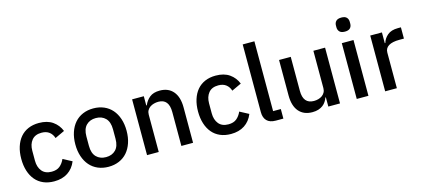

<svg xmlns="http://www.w3.org/2000/svg" viewBox="-60 -1231 3791 1729"><g transform="rotate(-15 1835.5 -366.0)"><path d="M279 12Q223 12 179 -7Q135 -26 105 -61.5Q75 -97 59 -147.5Q43 -198 43 -260Q43 -322 59 -372.5Q75 -423 105 -458.5Q135 -494 179 -513Q223 -532 279 -532Q357 -532 407 -497Q457 -462 480 -404L390 -362Q379 -398 351.5 -419.5Q324 -441 279 -441Q219 -441 188.5 -403.5Q158 -366 158 -306V-213Q158 -153 188.5 -115.5Q219 -78 279 -78Q327 -78 355.5 -101.5Q384 -125 401 -164L484 -120Q458 -56 406 -22Q354 12 279 12Z M786 12Q732 12 687.5 -7Q643 -26 612 -61.5Q581 -97 564 -147.5Q547 -198 547 -260Q547 -322 564 -372.5Q581 -423 612 -458.5Q643 -494 687.5 -513Q732 -532 786 -532Q840 -532 884.5 -513Q929 -494 960 -458.5Q991 -423 1008 -372.5Q1025 -322 1025 -260Q1025 -198 1008 -147.5Q991 -97 960 -61.5Q929 -26 884.5 -7Q840 12 786 12ZM786 -78Q842 -78 876 -112.5Q910 -147 910 -216V-304Q910 -373 876 -407.5Q842 -442 786 -442Q730 -442 696 -407.5Q662 -373 662 -304V-216Q662 -147 696 -112.5Q730 -78 786 -78Z M1146 0V-520H1255V-434H1260Q1277 -476 1311.5 -504Q1346 -532 1406 -532Q1486 -532 1530.5 -479.5Q1575 -427 1575 -330V0H1466V-316Q1466 -438 1368 -438Q1347 -438 1326.5 -432.5Q1306 -427 1290 -416Q1274 -405 1264.5 -388Q1255 -371 1255 -348V0Z M1927 12Q1871 12 1827 -7Q1783 -26 1753 -61.5Q1723 -97 1707 -147.5Q1691 -198 1691 -260Q1691 -322 1707 -372.5Q1723 -423 1753 -458.5Q1783 -494 1827 -513Q1871 -532 1927 -532Q2005 -532 2055 -497Q2105 -462 2128 -404L2038 -362Q2027 -398 1999.5 -419.5Q1972 -441 1927 -441Q1867 -441 1836.5 -403.5Q1806 -366 1806 -306V-213Q1806 -153 1836.5 -115.5Q1867 -78 1927 -78Q1975 -78 2003.5 -101.5Q2032 -125 2049 -164L2132 -120Q2106 -56 2054 -22Q2002 12 1927 12Z M2347 0Q2291 0 2263.5 -28.5Q2236 -57 2236 -108V-740H2345V-89H2417V0Z M2836 -86H2832Q2825 -67 2813.5 -49Q2802 -31 2784.5 -17.5Q2767 -4 2742.5 4Q2718 12 2686 12Q2605 12 2560.5 -40Q2516 -92 2516 -189V-520H2625V-203Q2625 -82 2725 -82Q2746 -82 2766 -87.5Q2786 -93 2801.5 -104Q2817 -115 2826.5 -132Q2836 -149 2836 -172V-520H2945V0H2836Z M3156 -613Q3122 -613 3106.5 -629Q3091 -645 3091 -670V-687Q3091 -712 3106.5 -728Q3122 -744 3156 -744Q3190 -744 3205 -728Q3220 -712 3220 -687V-670Q3220 -645 3205 -629Q3190 -613 3156 -613ZM3101 -520H3210V0H3101Z M3366 0V-520H3475V-420H3480Q3491 -460 3526 -490Q3561 -520 3623 -520H3652V-415H3609Q3544 -415 3509.5 -394Q3475 -373 3475 -332V0Z"/></g></svg>

Font: IBM Plex Sans Thai Medium
Style: Regular
Weight: 500
Designer: Mike Abbink, Paul van der Laan, Pieter van Rosmalen, Ben Mitchell, Mark Frömberg
Foundry: Bold Monday
Version: Version 1.1